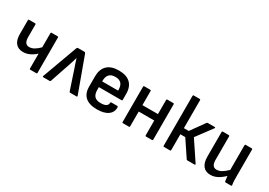

<svg xmlns="http://www.w3.org/2000/svg" viewBox="7 -1439 3086 2206"><g transform="rotate(30 1549.5 -335.5)"><path d="M365 0Q354 0 354 -11V-208Q317 -174 275 -154Q233 -134 189 -134Q124 -134 89.5 -175Q55 -216 55 -294V-479Q55 -490 66 -490H144Q155 -490 155 -479V-315Q155 -219 220 -219Q256 -219 289.5 -239.5Q323 -260 354 -292V-479Q354 -490 365 -490H443Q454 -490 454 -479V-11Q454 0 443 0Z M537 0Q524 0 529 -13L698 -476Q703 -490 715 -490H799Q811 -490 816 -476L985 -13Q990 0 977 0H893Q884 0 881 -9L796 -265Q786 -294 776 -322.5Q766 -351 758 -380H756Q748 -350 738.5 -321.5Q729 -293 719 -263L633 -9Q630 0 621 0Z M1253 12Q1151 12 1098.5 -34Q1046 -80 1046 -171V-304Q1046 -401 1098.5 -451.5Q1151 -502 1252 -502Q1353 -502 1405 -453Q1457 -404 1457 -310V-232Q1457 -221 1447 -221H1146V-189Q1146 -128 1171.5 -100Q1197 -72 1256 -72Q1300 -72 1324 -86Q1348 -100 1348 -129Q1348 -140 1360 -140H1437Q1447 -140 1448 -130Q1451 -63 1399.5 -25.5Q1348 12 1253 12ZM1146 -297H1358V-302Q1358 -362 1332 -390Q1306 -418 1253 -418Q1146 -418 1146 -302Z M1594 0Q1583 0 1583 -11V-479Q1583 -490 1594 -490H1672Q1683 -490 1683 -479V-292H1889V-479Q1889 -490 1899 -490H1978Q1989 -490 1989 -479V-11Q1989 0 1978 0H1899Q1889 0 1889 -11V-207H1683V-11Q1683 0 1672 0Z M2550 -13Q2553 -8 2551 -4Q2549 0 2543 0H2449Q2440 0 2436 -6L2293 -220H2228V-11Q2228 0 2217 0H2139Q2128 0 2128 -11V-672Q2128 -683 2139 -683H2217Q2228 -683 2228 -672V-301H2292L2423 -483Q2428 -490 2437 -490H2527Q2534 -490 2535.5 -486Q2537 -482 2534 -477L2379 -269Z M2758 12Q2693 12 2659 -30.5Q2625 -73 2625 -154V-479Q2625 -490 2636 -490H2714Q2725 -490 2725 -479V-165Q2725 -75 2791 -75Q2823 -75 2855 -93Q2887 -111 2929 -152V-479Q2929 -490 2940 -490H3018Q3029 -490 3029 -479V-123Q3029 -95 3030 -66.5Q3031 -38 3036 -11Q3037 0 3024 0H2957Q2946 0 2944 -10Q2942 -26 2940 -42.5Q2938 -59 2936 -76Q2893 -34 2849 -11Q2805 12 2758 12Z"/></g></svg>

Font: Sofia Sans SemiBold
Style: Regular
Weight: 600
Designer: Botio Nikoltchev, Ani Petrova
Foundry: lettersoup
Version: Version 4.101; ttfautohint (v1.8.4.7-5d5b)